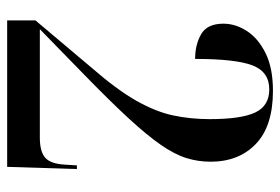

<svg xmlns="http://www.w3.org/2000/svg" viewBox="-140 -624 764 523"><g transform="rotate(90 241.5 -362.0)"><path d="M35 0V-77L164 -230Q224 -299 254 -352Q284 -405 294 -452.5Q304 -500 304 -552Q304 -637 286 -675.5Q268 -714 223 -714Q175 -714 157.5 -668Q140 -622 140 -512Q101 -512 72.5 -528.5Q44 -545 44 -589Q44 -622 64 -653Q84 -684 124.5 -704Q165 -724 227 -724Q323 -724 371.5 -677.5Q420 -631 420 -554Q420 -520 410 -488Q400 -456 374 -418.5Q348 -381 301.5 -330.5Q255 -280 181 -208L59 -89H354Q393 -89 409.5 -104Q426 -119 428 -158L430 -190H440L434 0Z"/></g></svg>

Font: Noto Serif Display Condensed SemiBold
Style: Regular
Weight: 600
Width: 3
Designer: Monotype Design Team
Foundry: Monotype Imaging Inc.
Version: Version 2.009